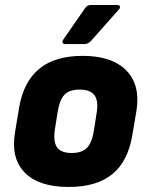

<svg xmlns="http://www.w3.org/2000/svg" viewBox="-20 -731 582 763"><path d="M253 12Q134 12 78 -45.5Q22 -103 40 -207L56 -304Q74 -407 136.5 -458Q199 -509 308 -509Q425 -509 482 -451Q539 -393 522 -289L506 -195Q489 -90 426.5 -39Q364 12 253 12ZM265 -123Q305 -123 325 -143Q345 -163 353 -211L364 -282Q372 -330 355.5 -352.5Q339 -375 296 -375Q256 -375 236.5 -355Q217 -335 209 -286L198 -216Q191 -167 207 -145Q223 -123 265 -123ZM238 -556Q231 -556 229 -561Q227 -566 231 -573L317 -697Q326 -711 339 -711H447Q455 -711 456.5 -705.5Q458 -700 453 -694L343 -570Q331 -556 316 -556Z"/></svg>

Font: Sofia Sans Black
Style: Italic
Weight: 900
Italic angle: -9°
Version: Version 4.100-B